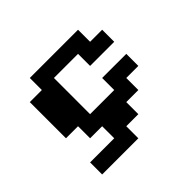

<svg xmlns="http://www.w3.org/2000/svg" viewBox="-142 -706 977 977"><g transform="rotate(-45 347.0 -217.0)"><path d="M173.6 -86.8V-173.6H86.8V-434H173.6V-520.8H520.8V-434H607.6V-347.2H434V-434H260.4V-173.6H434V-260.4H607.6V-173.6H520.8V-86.8H434V0H347.2V86.8H86.8V0H260.4V-86.8Z"/></g></svg>

Font: 8-bit Operator+ 8
Style: Bold
Weight: 700
Designer: GrandChaos9000
Version: Version 1.3.0 - August 1, 2014